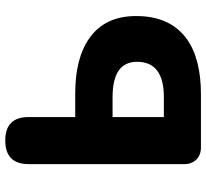

<svg xmlns="http://www.w3.org/2000/svg" viewBox="-47 -737 784 730"><g transform="rotate(-90 345.0 -372.0)"><path d="M149 0Q121 0 103.5 -17.5Q86 -35 86 -63V-655Q86 -744 176 -744Q265 -744 265 -655V-478H355Q489 -478 565 -424Q649 -365 649 -246Q649 -117 562 -54Q487 0 351 0H218ZM265 -141H341Q475 -141 475 -243Q475 -336 341 -336H265V-238Z"/></g></svg>

Font: GenSenRounded TW H
Style: Regular
Weight: 900
Version: Version 1.501;PS 1;hotconv 16.6.51;makeotf.lib2.5.65220